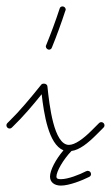

<svg xmlns="http://www.w3.org/2000/svg" viewBox="-30 -502 346 599"><path d="M160 77C186 77 226 61 248 50C252 48 254 45 254 41C254 36 250 31 244 31C242 31 241 31 240 32H239C218 43 182 57 160 57C150 57 146 55 146 49C146 33 167 -4 193 -31C218 -34 245 -56 270 -81L293 -104C295 -106 296 -108 296 -111C296 -116 292 -121 286 -121C283 -121 281 -120 279 -118L256 -95C230 -69 204 -50 185 -50C138 -50 124 -174 118 -232C118 -237 113 -241 108 -241H106C103 -241 100 -240 98 -237C66 -197 30 -154 1 -126L-7 -118C-9 -116 -10 -114 -10 -111C-10 -106 -6 -101 0 -101C3 -101 5 -102 7 -104L15 -112C40 -136 72 -173 100 -208C107 -148 121 -52 168 -33C144 -5 126 29 126 49C126 66 139 77 160 77ZM123 -347C127 -347 131 -350 132 -354C146 -388 162 -432 174 -469C175 -470 175 -471 175 -472C175 -478 170 -482 165 -482C160 -482 157 -479 156 -475C144 -438 128 -395 114 -361C113 -360 113 -358 113 -357C113 -352 118 -347 123 -347Z"/></svg>

Font: Mistral SingleLine Outline
Style: Regular
Weight: 300
Designer: François Chastanet, Élisa Garzelli, Anais Alves, Morgane Autin
Foundry: institut supérieur des arts et du design Toulouse / isdaT
Version: Version 1.000;Glyphs 3.3 (3337)